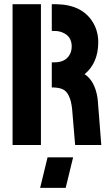

<svg xmlns="http://www.w3.org/2000/svg" viewBox="-20 -704 533 932"><path d="M174.8 208 210.9 59.6H335L298.8 208ZM41 0V-683.6H178.7V0ZM231.4 -279.3V-401.4H244.1Q306.6 -401.4 324.2 -452.1Q328.1 -464.8 328.1 -478.5Q328.1 -530.3 279.3 -547.9Q263.7 -553.7 244.1 -553.7H231.4V-683.6H252.9Q380.9 -681.6 432.6 -592.8Q457 -550.8 457 -498Q456.1 -397.5 390.6 -343.8Q439.5 -312.5 453.1 -230.5Q454.1 -220.7 455.1 -211.9L471.7 0H344.7L330.1 -173.8Q322.3 -252 285.2 -270.5Q267.6 -278.3 242.2 -279.3Z"/></svg>

Font: Post No Bills Colombo ExtraBold
Style: Regular
Weight: 800
Designer: Kosala Senevirathne, Siva Puranthara, Lasantha Premarathna, Tharique Azeez
Foundry: Mooniak
Version: Version 1.220 ; ttfautohint (v1.6)